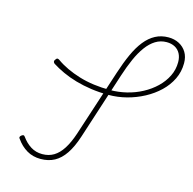

<svg xmlns="http://www.w3.org/2000/svg" viewBox="-140 -1157 1325 1317"><g transform="rotate(15 522.0 -498.5)"><path d="M262 18Q207 18 164 -7.5Q121 -33 91 -76Q84 -83 84.5 -89Q85 -95 93 -102Q104 -110 109 -109Q114 -108 119 -101Q147 -62 183 -39.5Q219 -17 265 -17Q311 -17 346.5 -38.5Q382 -60 410 -104Q438 -148 460 -214L615 -689Q640 -766 667.5 -826.5Q695 -887 728.5 -929Q762 -971 803.5 -993Q845 -1015 896 -1015Q938 -1015 971.5 -997.5Q1005 -980 1024.5 -948Q1044 -916 1044 -871Q1044 -810 1018.5 -757.5Q993 -705 949 -663Q905 -621 848 -590.5Q791 -560 727.5 -543.5Q664 -527 599 -527Q534 -527 475 -535.5Q416 -544 364 -559Q312 -574 267.5 -594.5Q223 -615 187 -638Q179 -645 178.5 -652Q178 -659 184 -666Q191 -677 197.5 -677Q204 -677 211 -672Q246 -647 288.5 -627Q331 -607 380 -592Q429 -577 484.5 -569.5Q540 -562 601 -562Q659 -562 717 -576Q775 -590 826.5 -617.5Q878 -645 917.5 -683Q957 -721 980 -767.5Q1003 -814 1003 -867Q1003 -902 989.5 -927.5Q976 -953 951 -966.5Q926 -980 892 -980Q849 -980 813.5 -958Q778 -936 748.5 -896Q719 -856 694.5 -801Q670 -746 648 -678L494 -203Q469 -126 436 -77Q403 -28 360.5 -5Q318 18 262 18Z"/></g></svg>

Font: Playwrite BE VLG Thin
Style: Regular
Weight: 250
Designer: Veronika Burian, José Scaglione
Foundry: TypeTogether
Version: Version 1.002